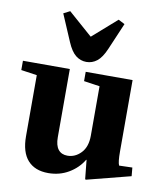

<svg xmlns="http://www.w3.org/2000/svg" viewBox="-98 -893 827 976"><g transform="rotate(10 315.0 -405.0)"><path d="M398 -470 316 -482V-530H558V-162Q558 -106 566 -90L634 -92L638 -48L412 10L408 8L398 -90H396Q369 -45 322 -17.5Q275 10 217 10Q148 10 111 -31.5Q74 -73 74 -155V-470L-8 -482V-530H234V-178Q234 -136 250.5 -115Q267 -94 298 -94Q338 -94 368 -125.5Q398 -157 398 -215ZM152 -803 185 -820 309 -711H311L435 -820L468 -803L409 -665Q389 -618 364.5 -599Q340 -580 310 -580Q280 -580 255.5 -599Q231 -618 211 -665Z"/></g></svg>

Font: Minipax
Style: Bold
Weight: 700
Designer: Raphaël Ronot, Igor Stepanchenko (Cyrillic)
Foundry: steppetype
Version: Version 1.002